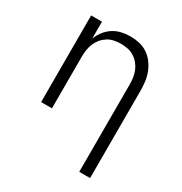

<svg xmlns="http://www.w3.org/2000/svg" viewBox="-173 -656 946 998"><g transform="rotate(30 300.0 -156.5)"><path d="M444 215V-310Q444 -330 441 -350.5Q438 -371 430 -390Q422 -409 409 -424.5Q396 -440 378.5 -451Q361 -462 340.5 -466Q320 -470 300 -470Q280 -470 259.5 -466Q239 -462 221.5 -451Q204 -440 191 -424.5Q178 -409 170 -390Q162 -371 159 -350.5Q156 -330 156 -310V0H91V-520H156V-419Q166 -444 182.5 -465.5Q199 -487 221.5 -501.5Q244 -516 270.5 -522Q297 -528 323 -528Q350 -528 377 -522Q404 -516 426.5 -501Q449 -486 465.5 -464Q482 -442 492 -416.5Q502 -391 505.5 -364Q509 -337 509 -310V215Z"/></g></svg>

Font: Iosevka Aile Custom Light
Style: Regular
Weight: 300
Designer: Belleve Invis
Foundry: Belleve Invis
Version: Version 17.0.2; ttfautohint (v1.8.3)